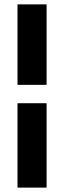

<svg xmlns="http://www.w3.org/2000/svg" viewBox="-20 -731 294 883"><path d="M194.3 -710.9V-340.8H60.5V-710.9ZM194.3 131.8H60.5V-256.3H194.3Z"/></svg>

Font: Vazirmatn FD ExtraBold
Style: Regular
Weight: 800
Designer: Saber Rastikerdar
Foundry: Saber Rastikerdar
Version: Version 33.003